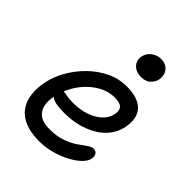

<svg xmlns="http://www.w3.org/2000/svg" viewBox="-204 -842 973 973"><g transform="rotate(45 282.0 -356.0)"><path d="M241 10Q178.8 10 137.6 -7.5Q96.4 -25 74.1 -56.5Q51.8 -88 46.6 -130.2Q41.4 -172.4 51.4 -222Q61.6 -271.4 89.4 -320.7Q117.2 -370 158.7 -410.9Q200.2 -451.8 251.4 -476.4Q302.6 -501 359.6 -501Q413.2 -501 447.4 -484.1Q481.6 -467.2 495.2 -434.1Q508.8 -401 499.2 -351Q491 -310.4 466.6 -278.5Q442.2 -246.6 405.5 -225.1Q368.8 -203.6 324.2 -192.4Q279.6 -181.2 230 -181.2Q162.4 -181.2 139.8 -197.2Q117.2 -213.2 120.6 -232.8Q122.8 -244.6 130.1 -250.5Q137.4 -256.4 151.8 -256.4Q162.6 -256.4 178.3 -252.7Q194 -249 225.2 -249Q274.6 -249 315.2 -262.9Q355.8 -276.8 382 -301.4Q408.2 -326 414.6 -358Q420.8 -388 407.6 -403Q394.4 -418 355 -418Q316.4 -418 280.5 -400.7Q244.6 -383.4 214.4 -353.2Q184.2 -323 163.3 -284.1Q142.4 -245.2 133.8 -202.2Q126.8 -166.4 133.1 -136.5Q139.4 -106.6 163.6 -88.5Q187.8 -70.4 234 -70.4Q286.2 -70.4 323.5 -83.6Q360.8 -96.8 386.7 -114.7Q412.6 -132.6 431 -145.8Q449.4 -159 462.8 -159Q480.4 -159 487.9 -146.3Q495.4 -133.6 491.2 -113.8Q486.8 -93.8 464.5 -72.4Q442.2 -51 406.8 -32.2Q371.4 -13.4 328.7 -1.7Q286 10 241 10ZM375.6 -585.2Q338.8 -585.2 318.4 -607.4Q298 -629.6 304.6 -661.8Q310.2 -688.2 332.7 -705.2Q355.2 -722.2 383 -722.2Q409.2 -722.2 425.6 -710.2Q442 -698.2 447.8 -679.6Q453.6 -661 449.6 -641.2Q446 -622 428.1 -603.6Q410.2 -585.2 375.6 -585.2Z"/></g></svg>

Font: Shantell Sans Light
Style: Italic
Weight: 300
Italic angle: -11°
Designer: Stephen Nixon, Anya Danilova, Shantell Martin
Foundry: Arrow Type
Version: Version 1.008;[ac192a2d6]